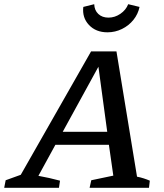

<svg xmlns="http://www.w3.org/2000/svg" viewBox="-65 -895 781 915"><path d="M588 -53Q604 -50 619.5 -45Q635 -40 649 -34L645 0H362L370 -36L475 -58L454 -205H199L118 -57Q169 -48 221 -34L216 0H-45L-38 -36L34 -62L369 -650H490ZM234 -267H446L404 -577ZM447 -741Q392 -741 359 -776Q326 -811 332 -862L384 -875Q385 -846 403.5 -828.5Q422 -811 452 -811Q482 -811 508.5 -829Q535 -847 546 -875L600 -862Q593 -828 571 -800.5Q549 -773 516.5 -757Q484 -741 447 -741Z"/></svg>

Font: Piazzolla SC Medium
Style: Italic
Weight: 500
Italic angle: -11.3°
Designer: Juan Pablo del Peral
Foundry: Huerta Tipografica
Version: Version 1.330